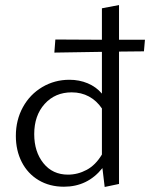

<svg xmlns="http://www.w3.org/2000/svg" viewBox="-20 -737 596 763"><path d="M552 -533 453 -532V-6L396 6L387 -69Q328 5 234 5Q177 5 133.5 -21Q90 -47 66.5 -93Q43 -139 43 -197Q43 -260 71 -311Q99 -362 148 -391Q197 -420 256 -420Q295 -420 328.5 -406Q362 -392 385 -365V-531L196 -528L200 -580L385 -579V-704L453 -717V-579H556ZM385 -123V-306Q364 -337 333.5 -353.5Q303 -370 265 -370Q199 -370 157.5 -324Q116 -278 116 -204Q116 -134 152.5 -88.5Q189 -43 250 -43Q289 -43 324.5 -62Q360 -81 385 -123Z"/></svg>

Font: Ysabeau
Style: Regular
Weight: 400
Designer: Christian Thalmann (Catharsis Fonts)
Version: Version 0.003